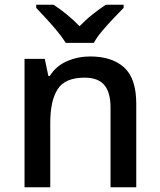

<svg xmlns="http://www.w3.org/2000/svg" viewBox="-20 -786 671 806"><path d="M358 -549Q451 -549 501.5 -502.5Q552 -456 552 -351V0H444V-335Q444 -398 418 -429Q392 -460 335 -460Q253 -460 222 -411.5Q191 -363 191 -271V0H83V-539H168L183 -467H189Q215 -509 261 -529Q307 -549 358 -549ZM256 -606Q242 -629 220 -655.5Q198 -682 174 -708Q150 -734 132 -753V-766H205Q231 -749 259.5 -726Q288 -703 314 -676Q340 -703 369 -726Q398 -749 424 -766H499V-753Q480 -734 455.5 -708Q431 -682 408.5 -655.5Q386 -629 374 -606Z"/></svg>

Font: Noto Sans Javanese Medium
Style: Regular
Weight: 500
Version: Version 2.004